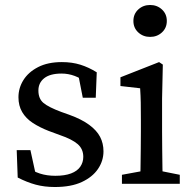

<svg xmlns="http://www.w3.org/2000/svg" viewBox="-20 -737 772 770"><path d="M200 13Q158 13 123 3.5Q88 -6 51 -25L47 -135H102L128 -16H87V-69Q112 -50 140 -41Q168 -32 202 -32Q240 -32 265 -41.5Q290 -51 302 -68.5Q314 -86 314 -108Q314 -140 291 -159.5Q268 -179 221 -195L175 -212Q139 -226 111.5 -244Q84 -262 69 -287.5Q54 -313 54 -347Q54 -384 74 -416Q94 -448 133 -468Q172 -488 228 -488Q269 -488 302.5 -477.5Q336 -467 368 -447L364 -345H312L292 -447H329V-404Q305 -423 279.5 -432.5Q254 -442 227 -442Q181 -442 157.5 -423.5Q134 -405 134 -374Q134 -341 154.5 -324Q175 -307 226 -288L257 -277Q307 -259 337.5 -236.5Q368 -214 381.5 -188Q395 -162 395 -130Q395 -92 373 -59.5Q351 -27 308 -7Q265 13 200 13Z M469 0V-36L578 -56H601L701 -36V0ZM542 0Q543 -23 543.5 -60.5Q544 -98 544.5 -138.5Q545 -179 545 -210V-257Q545 -298 544.5 -325.5Q544 -353 542 -383L463 -392V-427L618 -488L633 -478L630 -342V-210Q630 -179 630.5 -138.5Q631 -98 631.5 -60.5Q632 -23 633 0ZM582 -589Q554 -589 534.5 -607Q515 -625 515 -653Q515 -681 534.5 -699Q554 -717 582 -717Q610 -717 629.5 -699Q649 -681 649 -653Q649 -625 629.5 -607Q610 -589 582 -589Z"/></svg>

Font: Source Serif 4 Variable
Style: Regular
Weight: 400
Designer: Frank Grießhammer
Foundry: Adobe
Version: Version 4.005;hotconv 1.1.0;makeotfexe 2.6.0